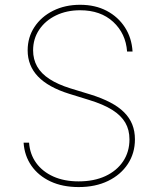

<svg xmlns="http://www.w3.org/2000/svg" viewBox="-20 -758 652 790"><path d="M303.7 11.7Q237.3 11.7 187.7 -11.5Q138.2 -34.7 109.4 -75.9Q80.6 -117.2 77.1 -170.9H99.6Q103 -123.5 128.9 -87.6Q154.8 -51.8 199.5 -31.7Q244.1 -11.7 303.7 -11.7Q366.7 -11.7 413.6 -33.4Q460.4 -55.2 486.6 -94.2Q512.7 -133.3 512.7 -184.6Q512.7 -223.6 495.6 -253.2Q478.5 -282.7 442.1 -305.7Q405.8 -328.6 346.7 -346.7L264.6 -372.1Q178.7 -398.9 136.2 -443.4Q93.8 -487.8 93.8 -550.8Q93.8 -604.5 121.8 -647Q149.9 -689.5 198.7 -713.9Q247.6 -738.3 309.6 -738.3Q372.1 -738.3 419.2 -713.4Q466.3 -688.5 494.1 -645.3Q522 -602.1 525.4 -545.9H502.9Q497.6 -620.1 445.8 -668Q394 -715.8 309.6 -715.8Q254.4 -715.8 210.4 -694.6Q166.5 -673.3 141.4 -636Q116.2 -598.6 116.2 -550.8Q116.2 -514.2 132.8 -484.6Q149.4 -455.1 183.6 -432.9Q217.8 -410.6 269.5 -394.5L352.5 -369.1Q399.4 -354.5 433.8 -336.4Q468.3 -318.4 490.7 -295.9Q513.2 -273.4 524.2 -245.8Q535.2 -218.3 535.2 -184.6Q535.2 -127.9 506.1 -83.5Q477.1 -39.1 425 -13.7Q373 11.7 303.7 11.7Z"/></svg>

Font: Inter Thin
Style: Regular
Weight: 250
Designer: Rasmus Andersson
Foundry: rsms
Version: Version 4.001;git-66647c0bb